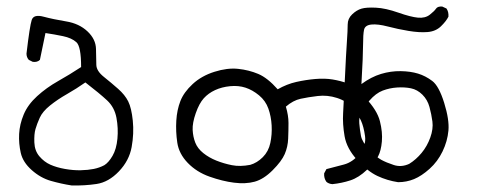

<svg xmlns="http://www.w3.org/2000/svg" viewBox="-20 -459 1540 587"><path d="M199 108Q167 103 135.5 94Q104 85 77 61Q50 37 43.5 8.5Q37 -20 38.5 -49.5Q40 -79 52.5 -109Q65 -139 93.5 -165Q122 -191 157.5 -211Q193 -231 228 -254Q228 -317 213.5 -330Q199 -343 172.5 -348.5Q146 -354 119 -358L102 -276Q94 -268 80 -270L68 -276Q61 -284 61 -295Q71 -380 77 -398Q83 -416 113 -408Q143 -400 182.5 -393.5Q222 -387 247.5 -363Q273 -339 273.5 -309Q274 -279 274.5 -260.5Q275 -242 297.5 -224Q320 -206 341 -187.5Q362 -169 372 -149Q382 -129 386 -90Q390 -51 382.5 -9.5Q375 32 343.5 65Q312 98 275 103.5Q238 109 199 108ZM299 46Q312 38 324 17.5Q336 -3 339 -35Q342 -67 336 -99Q330 -131 307.5 -152Q285 -173 241 -207Q214 -188 185 -171.5Q156 -155 133 -136.5Q110 -118 101.5 -99Q93 -80 88.5 -64.5Q84 -49 85 -23.5Q86 2 100.5 19Q115 36 134 44.5Q153 53 178.5 57.5Q204 62 226.5 61.5Q249 61 266.5 57.5Q284 54 299 46Z M996 104Q985 103 978 97Q970 86 971 71L978 58Q1005 51 1031.5 44Q1058 37 1079 11.5Q1100 -14 1096 -43Q1092 -72 1083.5 -90.5Q1075 -109 1057.5 -129.5Q1040 -150 1010.5 -159.5Q981 -169 951.5 -165.5Q922 -162 899 -157Q876 -152 854 -133Q862 -106 862 -83Q862 -60 861 -35Q860 -10 850.5 12Q841 34 813.5 61.5Q786 89 758.5 96.5Q731 104 695.5 99.5Q660 95 620.5 81Q581 67 554 39Q527 11 522 -23Q517 -57 519 -90Q521 -123 531.5 -150Q542 -177 569 -202Q596 -227 635.5 -239.5Q675 -252 708 -248.5Q741 -245 769.5 -233Q798 -221 829 -186Q857 -202 886 -208.5Q915 -215 944 -217.5Q973 -220 997 -216Q1021 -212 1041.5 -204.5Q1062 -197 1097.5 -159.5Q1133 -122 1141.5 -88.5Q1150 -55 1147.5 -26.5Q1145 2 1136 19Q1127 36 1102 60Q1077 84 1051 92.5Q1025 101 996 104ZM745 45Q766 39 783.5 21.5Q801 4 806.5 -22Q812 -48 810.5 -75.5Q809 -103 800.5 -127Q792 -151 772 -167.5Q752 -184 730.5 -191Q709 -198 683.5 -195.5Q658 -193 637.5 -183.5Q617 -174 603 -158.5Q589 -143 578.5 -113Q568 -83 569 -62Q570 -41 577 -23Q584 -5 601.5 9Q619 23 641.5 32Q664 41 689 46Q714 51 745 45Z M1197 98Q1164 93 1134 79Q1104 65 1072 30Q1040 -5 1033.5 -42.5Q1027 -80 1029 -113Q1031 -146 1034.5 -220.5Q1038 -295 1040.5 -330.5Q1043 -366 1043 -384Q1043 -402 1056.5 -415Q1070 -428 1085 -432.5Q1100 -437 1129.5 -435.5Q1159 -434 1197.5 -420.5Q1236 -407 1258 -405Q1280 -403 1294 -414Q1308 -425 1313 -432.5Q1318 -440 1332 -439L1345 -433Q1352 -423 1351 -408Q1344 -394 1328 -378.5Q1312 -363 1287 -361Q1262 -359 1229 -364.5Q1196 -370 1165.5 -378Q1135 -386 1115.5 -384Q1096 -382 1093 -368Q1090 -354 1090 -322Q1090 -290 1085 -202Q1115 -224 1145 -233Q1175 -242 1205 -241.5Q1235 -241 1258 -234Q1281 -227 1301.5 -211.5Q1322 -196 1338 -144.5Q1354 -93 1351 -60Q1348 -27 1333 4Q1318 35 1293.5 57Q1269 79 1246 88.5Q1223 98 1197 98ZM1231 42Q1252 29 1269 8.5Q1286 -12 1295.5 -38.5Q1305 -65 1302 -87.5Q1299 -110 1293 -132Q1287 -154 1271.5 -169.5Q1256 -185 1236.5 -189Q1217 -193 1194 -191.5Q1171 -190 1150 -182Q1129 -174 1109.5 -151.5Q1090 -129 1083.5 -114.5Q1077 -100 1078.5 -81.5Q1080 -63 1083.5 -44Q1087 -25 1108.5 -2Q1130 21 1145.5 29.5Q1161 38 1184 45.5Q1207 53 1231 42Z"/></svg>

Font: NaniFont Regular
Style: Regular
Weight: 400
Designer: Nanigashitei
Version: Version 1.036